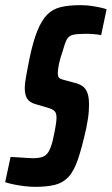

<svg xmlns="http://www.w3.org/2000/svg" viewBox="-48 -716 433 744"><path d="M88 8Q69 8 48 5.5Q27 3 7 -1Q-13 -5 -28 -10L-7 -108Q10 -107 26 -106Q42 -105 56 -104Q70 -103 79 -103Q104 -103 118 -108.5Q132 -114 140.5 -128.5Q149 -143 156 -170Q158 -179 160 -188.5Q162 -198 164 -208Q166 -218 167.5 -227.5Q169 -237 170 -245Q171 -253 171 -259Q171 -271 168.5 -277.5Q166 -284 160 -288.5Q154 -293 142 -297L88 -313Q67 -319 57.5 -333.5Q48 -348 48 -374Q48 -394 53.5 -422.5Q59 -451 66 -488Q80 -555 96.5 -596Q113 -637 134.5 -659Q156 -681 187.5 -688.5Q219 -696 263 -696Q289 -696 310.5 -692.5Q332 -689 346.5 -685.5Q361 -682 365 -680L344 -580Q340 -581 332 -582Q324 -583 312 -584Q300 -585 283 -585Q251 -585 234.5 -581Q218 -577 210.5 -562.5Q203 -548 194 -515Q190 -504 186.5 -492Q183 -480 180.5 -468.5Q178 -457 177 -447.5Q176 -438 176 -433Q176 -420 180.5 -415Q185 -410 197 -407L245 -394Q258 -391 270.5 -383Q283 -375 290 -358Q297 -341 297 -310Q297 -298 296 -284Q295 -270 292.5 -254Q290 -238 286 -218Q269 -142 253.5 -97Q238 -52 216.5 -29.5Q195 -7 164 0.5Q133 8 88 8Z"/></svg>

Font: Saira UltraCondensed ExtraBold
Style: Italic
Weight: 800
Width: 1
Italic angle: -12°
Designer: Hector Gatti with collaboration of the Omnibus-Type team
Foundry: Omnibus-Type
Version: Version 1.101